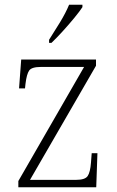

<svg xmlns="http://www.w3.org/2000/svg" viewBox="-20 -786 493 806"><path d="M57 0V-26L333 -505H152Q113 -505 102.5 -490Q92 -475 87 -434L85 -415H60L69 -536H383V-510L106 -31H300Q337 -31 348 -47Q359 -63 362 -104L365 -143H389L384 0ZM186 -619Q208 -653 232 -692.5Q256 -732 270 -766H326V-756Q315 -739 292 -711Q269 -683 243 -654.5Q217 -626 196 -606H186Z"/></svg>

Font: Noto Serif Armenian SemiCondensed ExtraLight
Style: Regular
Weight: 200
Width: 4
Designer: Monotype Design Team
Foundry: Monotype Imaging Inc.
Version: Version 2.008; ttfautohint (v1.8.4.7-5d5b)